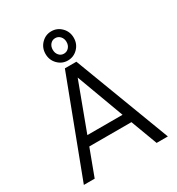

<svg xmlns="http://www.w3.org/2000/svg" viewBox="-222 -1105 1146 1243"><g transform="rotate(-30 351.0 -483.5)"><path d="M665 0H581L507 -198H192L118 0H37L308 -715H394ZM218 -268H481L350 -622ZM351 -749Q308 -749 277 -780.5Q246 -812 246 -858Q246 -904 277 -935.5Q308 -967 351 -967Q395 -967 426 -935.5Q457 -904 457 -858Q457 -812 426 -780.5Q395 -749 351 -749ZM351 -800Q373 -800 388 -816.5Q403 -833 403 -858Q403 -883 388 -899.5Q373 -916 351 -916Q329 -916 314.5 -899.5Q300 -883 300 -858Q300 -833 314.5 -816.5Q329 -800 351 -800Z"/></g></svg>

Font: Wix Madefor Text
Style: Regular
Weight: 400
Designer: Dalton Maag Ltd
Foundry: Dalton Maag Ltd
Version: Version 3.100